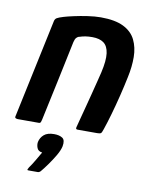

<svg xmlns="http://www.w3.org/2000/svg" viewBox="-78 -535 632 797"><g transform="rotate(10 237.5 -137.0)"><path d="M16 0Q12 0 7.5 -2Q3 -4 5 -11Q27 -115 49 -218.5Q71 -322 93 -426Q95 -436 102.5 -440.5Q110 -445 130 -451Q143 -455 170 -461Q197 -467 227.5 -471.5Q258 -476 283 -476Q343 -476 378.5 -458.5Q414 -441 429.5 -409.5Q445 -378 445.5 -337.5Q446 -297 436 -251Q428 -212 417.5 -169.5Q407 -127 396 -88.5Q385 -50 375 -21Q370 -5 366 -2.5Q362 0 350 0H268Q259 0 262 -10Q263 -15 269 -37Q275 -59 283 -90Q291 -121 299.5 -153.5Q308 -186 314.5 -212.5Q321 -239 324 -251Q336 -303 332 -333Q328 -363 310.5 -376Q293 -389 262 -389Q246 -389 233.5 -387Q221 -385 209 -381Q202 -380 196.5 -374Q191 -368 188 -355Q171 -274 153 -188Q135 -102 116 -15Q115 -10 113 -5Q111 0 105 0ZM219 79Q215 97 202 119Q189 141 174 162Q159 183 147 197Q142 202 136 202Q127 202 116.5 202Q106 202 97 202Q92 202 92 200Q92 198 97 189Q106 177 119 155Q132 133 140 119Q123 117 118 104Q113 91 115 79Q119 60 133.5 47.5Q148 35 176 35Q198 35 211 43.5Q224 52 219 79Z"/></g></svg>

Font: Glory SemiBold
Style: Italic
Weight: 600
Italic angle: -12°
Designer: Robert Leuschke
Foundry: Robert Leuschke
Version: Version 1.011